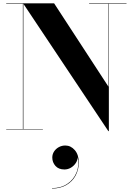

<svg xmlns="http://www.w3.org/2000/svg" viewBox="-20 -770 789 1142"><path d="M119 -750V-2.5H235V0H17V-2.5H116V-747.5H17V-750ZM732.5 -750V-747.5H627.5V10H624.5L117.5 -750H302L625 -254.5V-747.5H510V-750ZM289.5 351.5V349Q341.5 349 379.8 323.8Q418 298.5 435.2 255.5Q452.5 212.5 441 159H442Q443 180 432 197.8Q421 215.5 402.8 226.8Q384.5 238 363.5 238Q328.5 238 309.8 216.8Q291 195.5 291 167Q291 147.5 301.5 131.2Q312 115 329.8 105.2Q347.5 95.5 368.5 95.5Q401 95.5 424.8 122.8Q448.5 150 448.5 197Q448.5 240 429.2 275Q410 310 374.2 330.8Q338.5 351.5 289.5 351.5Z"/></svg>

Font: Bodoni Moda 72pt
Style: Bold
Weight: 700
Designer: Owen Earl
Foundry: indestructible type
Version: Version 2.004